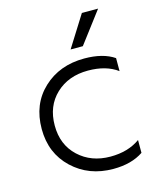

<svg xmlns="http://www.w3.org/2000/svg" viewBox="-115 -836 759 926"><g transform="rotate(-15 265.0 -373.0)"><path d="M486 -503V-438Q429 -480 339 -480Q241 -480 178.5 -421Q116 -362 116 -265Q116 -169 179 -110Q242 -51 338 -51Q426 -51 486 -94V-30Q427 10 336 10Q214 10 132.5 -67Q51 -144 51 -265Q51 -389 132 -465Q213 -541 337 -541Q430 -541 486 -503ZM383 -756H464L346 -600H285Z"/></g></svg>

Font: Roundo
Style: Regular
Weight: 400
Designer: Namrata Goyal (Gurmukhi), Shiva Nallaperumal (Latin)
Foundry: Indian Type Foundry
Version: Version 1.000;PS 1.0;hotconv 1.0.88;makeotf.lib2.5.647800